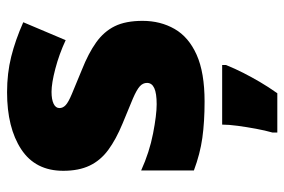

<svg xmlns="http://www.w3.org/2000/svg" viewBox="-154 -450 824 557"><g transform="rotate(-90 258.5 -171.0)"><path d="M477 -170Q477 -118 453.5 -77Q430 -36 378.5 -13Q327 10 243 10Q184 10 137.5 3.5Q91 -3 43 -21V-174Q96 -150 150 -139.5Q204 -129 235 -129Q267 -129 282 -136Q297 -143 297 -157Q297 -169 287 -178Q277 -187 251.5 -198Q226 -209 179 -228Q133 -247 102.5 -269.5Q72 -292 57 -323.5Q42 -355 42 -400Q42 -481 104.5 -522Q167 -563 270 -563Q325 -563 373 -551Q421 -539 473 -516L421 -393Q380 -412 338 -423Q296 -434 271 -434Q249 -434 236.5 -428Q224 -422 224 -411Q224 -401 232.5 -393Q241 -385 265 -375Q289 -365 335 -346Q383 -327 414.5 -304.5Q446 -282 461.5 -250.5Q477 -219 477 -170ZM349 72Q338 99 326 122.5Q314 146 300 170Q286 194 267 221H153V207Q159 186 164 159Q169 132 172.5 106Q176 80 176 61H349Z"/></g></svg>

Font: Noto Sans Armenian Black
Style: Regular
Weight: 900
Version: Version 2.007